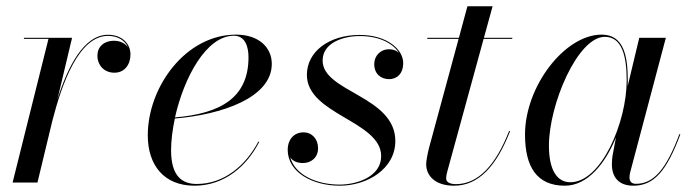

<svg xmlns="http://www.w3.org/2000/svg" viewBox="-20 -580 2202 610"><path d="M134 -456.5 20 0H99L146.5 -197C176.5 -313.5 230.5 -466 323 -466C355.5 -466 377.5 -450.5 386.5 -430C377.5 -442.5 361 -450.5 343 -450.5C309 -450.5 289.5 -430.5 289.5 -403.5C289.5 -372.5 311 -349 343.5 -349C376 -349 394.5 -375 394.5 -407C394.5 -441 368 -469.5 323 -469.5C246 -469.5 195 -367 162.5 -264.5L209 -460H56V-456.5Z M523.5 -102.5C523.5 -133.5 528 -168 535.5 -203.5C684 -215.5 843.5 -269.5 843.5 -377C843.5 -429.5 802 -470 730 -470C569.5 -470 449.5 -303.5 449.5 -150C449.5 -55 501.5 10 597.5 10C694 10 764.5 -53 803.5 -129L801 -130.5C761.5 -55.5 693 4.5 605 4.5C558.5 4.5 523.5 -20.5 523.5 -102.5ZM723 -466.5C759 -466.5 769.5 -431.5 769.5 -398C769.5 -269 680 -219 536 -207C564 -332.5 635 -466.5 723 -466.5Z M1236 -132C1236 -275 1005 -287.5 1005 -387.5C1005 -445 1072 -465.5 1123 -465.5C1186 -465.5 1229 -441.5 1247 -412.5C1239.5 -419.5 1229 -423.5 1216 -423.5C1188.5 -423.5 1169 -402.5 1169 -376.5C1169 -344 1191.5 -328.5 1216 -328.5C1239.5 -328.5 1261 -344 1261 -380C1261 -422 1211 -469 1123 -469C1025 -469 955 -416 955 -342C955 -216 1191 -195.5 1191 -84C1191 -19 1114.5 6.5 1059 6.5C987 6.5 917.5 -23.5 902 -80.5C910 -67.5 925.5 -62 942.5 -62C967.5 -62 990.5 -78.5 990.5 -109C990.5 -138.5 971.5 -159.5 944 -159.5C912.5 -159.5 894 -134.5 894 -105C894 -30.5 975.5 10 1059.5 10C1146 10 1236 -43 1236 -132Z M1600.5 -163 1597.5 -164C1555 -55.5 1499.5 5 1428.5 5C1408 5 1397.5 -2 1397.5 -13C1397.5 -22 1400 -31.5 1402 -38.5L1516.5 -456.5H1607.5V-460H1517.5L1545 -560H1465L1438 -460H1337.5V-456.5H1437L1343 -110C1338 -90 1334 -68.5 1334 -58C1334 -23.5 1360.5 10 1422.5 10C1501 10 1557.5 -53 1600.5 -163Z M1974.5 -324C1974.5 -397.5 1964 -470 1891.5 -470C1774 -470 1648 -305.5 1648 -152.5C1648 -50 1685.5 10 1774.5 10C1846 10 1902.5 -59 1937 -143.5L1926 -85C1925 -78 1924 -69 1924 -58C1924 -18 1945 10 1992 10C2058.5 10 2098.5 -38 2141.5 -153L2138.5 -154C2096.5 -41.5 2056.5 4 2000.5 4C1985.5 4 1980 -4.5 1980 -16C1980 -20.5 1980.5 -26.5 1982 -32L2095.5 -460H2011L1974 -305.5C1974.5 -312 1974.5 -318 1974.5 -324ZM1971 -324C1971 -192.5 1891 -1 1792 -1C1751 -1 1724 -37.5 1724 -117.5C1724 -247.5 1815 -463 1901.5 -463C1956.5 -463 1971 -401.5 1971 -324Z"/></svg>

Font: Bodoni* 48pt
Style: Italic
Weight: 400
Italic angle: -13°
Version: Version 2.3